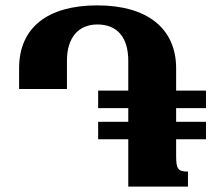

<svg xmlns="http://www.w3.org/2000/svg" viewBox="-20 -694 809 714"><path d="M679 -56C642 -56 635 -65 635 -115V-176H746V-241H635V-292H746V-357H635V-440C635 -587 529 -674 342 -674C159 -674 51 -593 51 -440V-363H229V-469C229 -553 271 -603 342 -603C416 -603 457 -555 457 -468V-357H345V-292H457V-241H345V-176H457V0H679Z"/></svg>

Font: Noto Serif Armenian Extra
Style: Regular
Weight: 800
Designer: Monotype Design Team
Foundry: Monotype Imaging Inc.
Version: Version 1.901